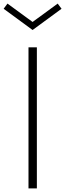

<svg xmlns="http://www.w3.org/2000/svg" viewBox="-67 -1044 361 1064"><path d="M90.9 0V-781.8H137.3V0ZM113.6 -877.7 -46.8 -995.5 -25.5 -1024.1 113.6 -922.3 252.7 -1024.1 274.1 -995.5Z"/></svg>

Font: Spartan Light
Style: Regular
Weight: 300
Designer: Matt Bailey, Mirko Velimirovic
Foundry: Matt Bailey
Version: Version 1.005